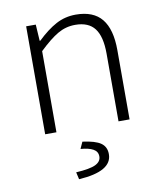

<svg xmlns="http://www.w3.org/2000/svg" viewBox="-86 -612 789 923"><g transform="rotate(-10 308.0 -150.0)"><path d="M102 -527H149L154 -447H157Q206 -494 250 -517.5Q294 -541 346 -541Q432 -541 473 -490.5Q514 -440 514 -338V0H460V-331Q460 -414 430 -453.5Q400 -493 335 -493Q289 -493 249.5 -470Q210 -447 157 -396V0H102ZM340 150Q340 126 318.5 114Q297 102 257 99L272 66Q334 74 360.5 92.5Q387 111 387 147Q387 231 225 241L217 206Q285 202 312.5 188.5Q340 175 340 150Z"/></g></svg>

Font: Nebula Sans Light
Style: Regular
Weight: 300
Designer: Paul D. Hunt for Adobe (as Source Sans)
Foundry: Nebula Entertainment & Broadcasting LLC
Version: Version 1.010